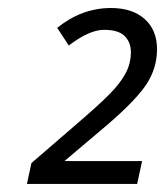

<svg xmlns="http://www.w3.org/2000/svg" viewBox="-20 -743 410 477"><path d="M150.9 -629.9 122.1 -673.8Q183.1 -723.1 255.9 -723.1Q309.1 -723.1 339.6 -695.6Q370.1 -668 370.1 -621.1Q370.1 -574.2 344.5 -534.7Q318.8 -495.1 248 -434.1L140.1 -342.8H333L320.8 -286.1H46.9L58.1 -337.9L187 -449.2Q243.2 -498 264.4 -522.2Q285.6 -546.4 295.4 -567.6Q305.2 -588.9 305.2 -613.3Q305.2 -637.7 289.8 -653.3Q274.4 -668.9 238.3 -668.9Q202.1 -668.9 150.9 -629.9Z"/></svg>

Font: OpenSans-Italic
Style: Italic
Weight: 400
Italic angle: -12°
Foundry: Ascender Corporation
Version: Version 1.10